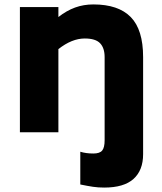

<svg xmlns="http://www.w3.org/2000/svg" viewBox="-20 -598 732 868"><path d="M627 -340V99Q627 172 583.5 211Q540 250 451 250Q424 250 400.5 246.5Q377 243 343 236V88Q369 96 402 96Q431 96 442 82.5Q453 69 453 36V-340Q453 -381 432.5 -402.5Q412 -424 363 -424Q305 -424 244 -376V0H70V-566H244V-521Q281 -550 319.5 -564Q358 -578 402 -578Q515 -578 571 -521Q627 -464 627 -340Z"/></svg>

Font: Biryani Black
Style: Regular
Weight: 900
Designer: Dan Reynolds and Mathieu Reguer
Foundry: Dan Reynolds and Mathieu Reguer
Version: Version 1.004; ttfautohint (v1.1) -l 5 -r 5 -G 72 -x 0 -D la